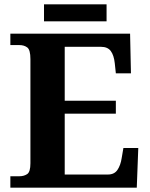

<svg xmlns="http://www.w3.org/2000/svg" viewBox="-20 -870 693 890"><path d="M28 0V-53H70Q91 -53 106 -63Q121 -73 121 -113V-596Q121 -639 106.5 -650Q92 -661 70 -661H28V-714H583L587 -530H517L512 -577Q508 -614 493.5 -633.5Q479 -653 448 -653H280V-403H517V-343H280V-61H480Q510 -61 524.5 -82.5Q539 -104 544 -137L552 -184H621L614 0ZM184 -771V-850H474V-771Z"/></svg>

Font: Noto Naskh Arabic UI
Style: Regular
Weight: 400
Designer: Monotype Design Team, David Williams, Mohamad Dakak and Nizar Qandah
Foundry: Monotype Imaging Inc.
Version: Version 2.014